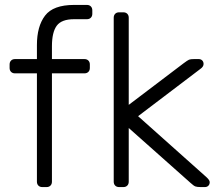

<svg xmlns="http://www.w3.org/2000/svg" viewBox="-20 -760 887 780"><path d="M323 -520Q333 -520 339 -514Q345 -508 345 -498V-484Q345 -474 339 -468Q333 -462 323 -462H191V-22Q191 -12 185 -6Q179 0 169 0H152Q142 0 136 -6Q130 -12 130 -22V-462H41Q31 -462 25 -468Q19 -474 19 -484V-498Q19 -508 25 -514Q31 -520 41 -520H130V-577Q130 -653 163 -696.5Q196 -740 281 -740H333Q343 -740 349 -734Q355 -728 355 -718V-704Q355 -694 349 -688Q343 -682 333 -682H281Q230 -682 210.5 -655.5Q191 -629 191 -572V-520Z M819 -40Q832 -28 832 -20Q832 -11 826.5 -5.5Q821 0 812 0H796Q781 0 774 -2.5Q767 -5 754 -17L503 -240V-22Q503 -12 497 -6Q491 0 481 0H464Q454 0 448 -6Q442 -12 442 -22V-688Q442 -698 448 -704Q454 -710 464 -710H481Q491 -710 497 -704Q503 -698 503 -688V-334L726 -503Q742 -515 748 -517.5Q754 -520 768 -520H787Q796 -520 801.5 -514.5Q807 -509 807 -500Q807 -489 794 -480L541 -288Z"/></svg>

Font: Rubik
Style: Regular
Weight: 300
Designer: Hubert & Fischer
Foundry: Hubert & Fischer
Version: Version 1.100